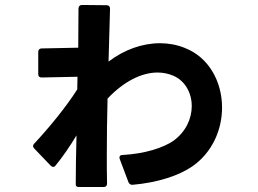

<svg xmlns="http://www.w3.org/2000/svg" viewBox="-20 -711 1040 773"><path d="M512 33H514C617 24 702 -5 754 -41C835 -97 874 -189 874 -278C874 -381 822 -480 724 -518C692 -531 658 -537 624 -537C553 -537 480 -511 417 -463L423 -676C423 -685 418 -690 409 -690L311 -691C301 -691 297 -686 296 -677L295 -519L148 -516C139 -516 134 -511 134 -502V-413C134 -403 139 -399 148 -399L292 -402L291 -351C246 -280 176 -195 118 -133C115 -130 113 -126 113 -123C113 -120 115 -117 118 -113L184 -44C188 -41 191 -39 194 -39C198 -39 201 -41 204 -45C232 -79 261 -121 288 -166C286 -89 285 -20 285 29C284 37 288 42 297 42H299H397C406 42 411 37 411 28C410 -7 410 -44 410 -82C410 -157 411 -236 413 -314C477 -382 549 -419 614 -419C636 -419 657 -415 678 -406C725 -386 752 -337 752 -284C752 -233 728 -180 678 -144C637 -116 564 -92 473 -87C465 -87 461 -83 461 -77C461 -75 461 -73 462 -71L497 22C500 29 505 33 512 33Z"/></svg>

Font: LINE Seed JP_OTF Bold
Style: Regular
Weight: 700
Designer: LINE & Fontrix & Fontworks
Version: Version 1.009